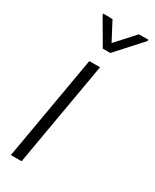

<svg xmlns="http://www.w3.org/2000/svg" viewBox="-192 -790 678 841"><g transform="rotate(30 146.5 -369.5)"><path d="M169.9 -528.3 78.1 0H23.9L115.7 -528.3ZM111.8 -738.3 160.6 -645.5 245.1 -738.3 293 -738.8 292.5 -731.9 177.7 -605H139.6L64.5 -733.4L64.9 -739.3Z"/></g></svg>

Font: Roboto Condensed Light
Style: Italic
Weight: 300
Italic angle: -12°
Designer: Christian Robertson
Foundry: Google
Version: Version 3.0; 2020